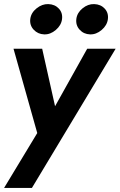

<svg xmlns="http://www.w3.org/2000/svg" viewBox="-20 -698 585 938"><path d="M128 -606Q124 -575 144.5 -553Q165 -531 196 -530Q226 -529 252.5 -551.5Q279 -574 283 -604Q287 -635 267.5 -656Q248 -677 216 -678Q186 -679 159 -657.5Q132 -636 128 -606ZM353 -606Q349 -575 369 -553Q389 -531 420 -530Q450 -529 476.5 -551.5Q503 -574 507 -604Q511 -635 491.5 -656Q472 -677 440 -678Q410 -679 383.5 -657.5Q357 -636 353 -606ZM545 -460H406L249 -179L186 -460H46L162 -48L0 220H136Z"/></svg>

Font: Jost* 600 Semi Italic
Style: Italic
Weight: 600
Italic angle: -10°
Version: Version 3.200; ttfautohint (v0.97) -l 8 -r 50 -G 200 -x 14 -